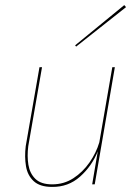

<svg xmlns="http://www.w3.org/2000/svg" viewBox="-20 -724 515 754"><path d="M91 -150 145 -460H135L81 -150Q76 -108 82 -71.5Q88 -35 112.5 -12.5Q137 10 184 10Q248 11 294.5 -30.5Q341 -72 364 -130L342 0H352L431 -460H421L370 -165Q358 -124 331.5 -86Q305 -48 268 -24Q231 0 185 0Q141 0 119 -21.5Q97 -43 91.5 -77Q86 -111 91 -150ZM475 -696 468 -704 275 -546 279 -541Z"/></svg>

Font: Jost* 200 Hairline Italic
Style: Italic
Weight: 100
Italic angle: -10°
Version: Version 3.200; ttfautohint (v0.97) -l 8 -r 50 -G 200 -x 14 -